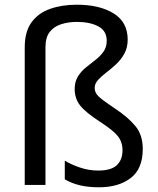

<svg xmlns="http://www.w3.org/2000/svg" viewBox="-20 -785 671 815"><path d="M522 -617Q522 -583 508 -557.5Q494 -532 473 -512.5Q452 -493 431 -477Q410 -461 396 -445.5Q382 -430 382 -412Q382 -399 388.5 -388Q395 -377 414 -362.5Q433 -348 470 -323Q524 -287 555 -249.5Q586 -212 586 -153Q586 -68 534.5 -29Q483 10 400 10Q353 10 317 1Q281 -8 255 -24V-103Q281 -87 319 -74Q357 -61 397 -61Q452 -61 476 -84Q500 -107 500 -147Q500 -183 479.5 -208Q459 -233 406 -267Q343 -308 320 -337.5Q297 -367 297 -407Q297 -438 310.5 -460Q324 -482 344.5 -498.5Q365 -515 385.5 -531Q406 -547 419.5 -566Q433 -585 433 -612Q433 -654 397.5 -673Q362 -692 306 -692Q271 -692 240.5 -682.5Q210 -673 191.5 -650Q173 -627 173 -584V0H85V-584Q85 -651 114 -690.5Q143 -730 193 -747.5Q243 -765 306 -765Q403 -765 462.5 -728Q522 -691 522 -617Z"/></svg>

Font: Noto Sans Myanmar UI
Style: Regular
Weight: 400
Designer: Monotype Design Team
Foundry: Monotype Imaging Inc.
Version: Version 2.103; ttfautohint (v1.8.4.7-5d5b)